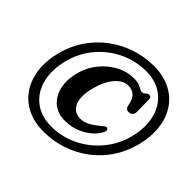

<svg xmlns="http://www.w3.org/2000/svg" viewBox="-185 -968 1235 1235"><g transform="rotate(45 432.0 -351.0)"><path d="M356.5 50Q270.5 50 206 17.8Q141.5 -14.5 102.5 -72.8Q63.5 -131 54 -209Q44.5 -287 68.5 -378.5Q90.5 -461.5 137 -530Q183.5 -598.5 249.2 -648Q315 -697.5 394.2 -724.5Q473.5 -751.5 560.5 -751.5Q645 -751.5 709.2 -719.8Q773.5 -688 812.5 -630.2Q851.5 -572.5 861 -494.2Q870.5 -416 846.5 -323.5Q824 -237.5 777 -168.5Q730 -99.5 664.5 -50.8Q599 -2 520.5 24Q442 50 356.5 50ZM369 -8.5Q439.5 -8.5 505 -31.8Q570.5 -55 625.5 -97.8Q680.5 -140.5 720.2 -199Q760 -257.5 778.5 -328.5Q805.5 -433 784 -515.5Q762.5 -598 701 -645.2Q639.5 -692.5 547.5 -692.5Q475.5 -692.5 409.2 -669Q343 -645.5 288 -602.8Q233 -560 194 -501.8Q155 -443.5 137 -374Q110 -269 131 -186.5Q152 -104 213.5 -56.2Q275 -8.5 369 -8.5ZM636.5 -233Q627.5 -204.5 595.5 -172.8Q563.5 -141 514 -118.8Q464.5 -96.5 404 -96.5Q338.5 -96.5 295.5 -132.2Q252.5 -168 238 -229.2Q223.5 -290.5 243.5 -368Q261 -436.5 304.5 -489.8Q348 -543 405.5 -573.8Q463 -604.5 523.5 -604.5Q556 -604.5 574.2 -597.5Q592.5 -590.5 603.2 -583.8Q614 -577 623.5 -577Q636 -577 646.5 -588Q657 -599 669.5 -599Q681 -599 685 -592.5Q689 -586 689.5 -571.5L691 -462Q691 -447.5 681.8 -437.5Q672.5 -427.5 657.5 -426Q629.5 -424.5 623 -451.5Q614 -505 590.5 -525.5Q567 -546 533 -546Q486 -546 445.2 -498.8Q404.5 -451.5 384 -372.5Q359.5 -278 383 -227Q406.5 -176 464 -176Q493 -176 521 -189.5Q549 -203 576.5 -225.5Q597 -242 607.8 -250.5Q618.5 -259 628 -256.5Q642 -251.5 636.5 -233Z"/></g></svg>

Font: Fraunces 72pt S100 SemiBold
Style: Italic
Weight: 600
Italic angle: -16°
Version: Version 1.000; ttfautohint (v1.8.3)